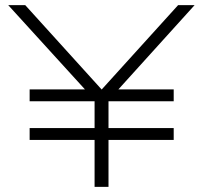

<svg xmlns="http://www.w3.org/2000/svg" viewBox="-20 -725 788 745"><path d="M347 0V-182H95V-228H347V-332H95V-378H323L317 -370L12 -705H78L376 -376H373L671 -705H735L432 -370L425 -378H654V-332H401V-228H654V-182H401V0Z"/></svg>

Font: Nunito Sans 7pt Expanded ExtraLight
Style: Regular
Weight: 250
Width: 7
Designer: Vernon Adams
Foundry: Vernon Adams
Version: Version 3.101;gftools[0.9.27]